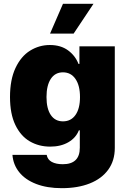

<svg xmlns="http://www.w3.org/2000/svg" viewBox="-20 -772 668 1002"><path d="M44.9 36.1H223.6Q228 61 250.2 73Q272.5 85 307.6 85Q396.5 85 396.5 -1V-91.8H391.6Q376 -52.2 336.4 -29.5Q296.9 -6.8 242.2 -6.8Q182.6 -6.8 135.3 -34.4Q87.9 -62 60.1 -119.9Q32.2 -177.7 32.2 -265.6Q32.2 -356.4 61 -417.5Q89.8 -478.5 137.2 -507.8Q184.6 -537.1 240.2 -537.1Q296.9 -537.1 335 -509.3Q373 -481.4 389.6 -438.5H394.5V-530.3H579.1V0Q579.1 66.4 544.9 113.5Q510.7 160.6 448.5 185.3Q386.2 210 302.7 210Q225.6 210 168.7 188Q111.8 166 80.3 126.7Q48.8 87.4 44.9 36.1ZM397.5 -265.6Q397.5 -325.7 373.8 -360.1Q350.1 -394.5 308.6 -394.5Q267.6 -394.5 245.1 -360.4Q222.7 -326.2 222.7 -265.6Q222.7 -205.1 245.1 -171.9Q267.6 -138.7 308.6 -138.7Q350.6 -138.7 374 -172.1Q397.5 -205.6 397.5 -265.6ZM308.6 -752H467.8L364.3 -596.7H241.2Z"/></svg>

Font: Pretendard JP Black
Style: Regular
Weight: 900
Designer: Base glyphs from Inter by Rasmus Andersson; Hangeul glyphs from Noto Sans CJK(Source Han Sans) by Jang Soo-young and Kan
Foundry: Kil Hyung-jin
Version: Version 1.309